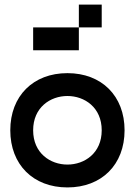

<svg xmlns="http://www.w3.org/2000/svg" viewBox="-20 -820 590 840"><path d="M275 0C425 0 525 -100 525 -250C525 -400 425 -500 275 -500C125 -500 25 -400 25 -250C25 -100 125 0 275 0ZM125 -250C125 -350 200 -400 275 -400C350 -400 425 -350 425 -250C425 -150 350 -100 275 -100C200 -100 125 -150 125 -250ZM125 -600H325V-700H125ZM325 -700H425V-800H325Z"/></svg>

Font: LS-VG5000
Style: Regular
Weight: 400
Designer: Justin Bihan, 2021
Foundry: Justin Bihan, 2021
Version: Version 1.000;Glyphs 3.1.2 (3151)